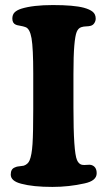

<svg xmlns="http://www.w3.org/2000/svg" viewBox="-20 -736 429 767"><path d="M112.8 -300.3V-442.9Q112.8 -543.5 106 -583Q99.1 -622.6 81.1 -627.9Q73.2 -630.9 60.3 -633.1Q47.4 -635.3 43.5 -637.2Q29.3 -643.1 29.3 -661.6Q29.3 -677.2 38.1 -686.3Q46.9 -695.3 64.9 -701.2Q111.8 -715.8 191.4 -715.8Q274.4 -715.8 314.9 -705.1Q338.4 -698.7 350.3 -689Q362.3 -679.2 362.3 -661.6Q362.3 -652.3 356.9 -643.8Q351.6 -635.3 341.8 -632.8Q335 -630.9 324.2 -630.6Q313.5 -630.4 304.7 -627.4Q292.5 -623.5 286.4 -608.6Q280.3 -593.8 276.9 -554.2Q273.4 -514.6 273.4 -439.9V-307.1Q273.4 -128.4 287.6 -96.7Q294.4 -80.6 307.6 -77.6Q315.9 -76.2 327.4 -77.4Q338.9 -78.6 344.2 -77.1Q366.2 -70.8 366.2 -43.9Q366.2 -13.7 317.9 -3.4Q255.4 10.7 189.5 10.7Q111.8 10.7 64.9 -2Q22.9 -12.7 22.9 -38.6Q22.9 -61.5 40 -67.4Q44.9 -69.8 50.5 -70.8Q56.2 -71.8 63.5 -72.5Q70.8 -73.2 75.2 -74.2Q91.8 -80.1 98.1 -95.2Q106.9 -115.7 109.9 -160.6Q112.8 -205.6 112.8 -300.3Z"/></svg>

Font: Cooper*
Style: Bold
Weight: 700
Designer: Owen Earl
Foundry: indestructible type*
Version: Version 0.001